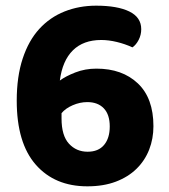

<svg xmlns="http://www.w3.org/2000/svg" viewBox="-20 -642 596 677"><path d="M478 -539Q478 -519 469 -501.5Q460 -484 447 -475Q421 -487 392 -494Q363 -501 337 -501Q274 -501 237 -464.5Q200 -428 191 -358Q211 -373 245.5 -386.5Q280 -400 320 -400Q411 -400 466 -348Q521 -296 521 -197Q521 -153 506 -114.5Q491 -76 461.5 -47Q432 -18 388.5 -1.5Q345 15 288 15Q173 15 106 -61.5Q39 -138 39 -287Q39 -372 60 -435.5Q81 -499 118.5 -540Q156 -581 207.5 -601.5Q259 -622 319 -622Q394 -622 436 -601.5Q478 -581 478 -539ZM289 -107Q327 -107 347 -131Q367 -155 367 -196Q367 -238 346 -260Q325 -282 288 -282Q262 -282 236.5 -271Q211 -260 197 -243V-224Q197 -164 223 -135.5Q249 -107 289 -107Z"/></svg>

Font: Baloo Da 2
Style: Bold
Weight: 700
Designer: Noopur Datye, Sulekha Rajkumar and Ek Type
Foundry: Ek Type
Version: Version 1.640;hotconv 1.0.111;makeotfexe 2.5.65597; ttfautoh